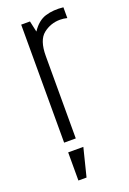

<svg xmlns="http://www.w3.org/2000/svg" viewBox="-141 -597 553 821"><g transform="rotate(-20 136.0 -187.0)"><path d="M65 0H118V-375Q118 -447 151.5 -473.5Q185 -500 228 -500Q236 -500 244 -499Q252 -498 260 -496V-545Q215 -550 179 -539Q143 -528 116 -487L105 -537H65ZM67 173H104L136 45H67Z"/></g></svg>

Font: Secuela Light
Style: Regular
Weight: 300
Designer: Fernando Haro
Foundry: deFharo
Version: Version 1.708